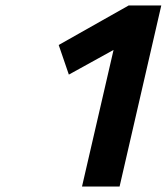

<svg xmlns="http://www.w3.org/2000/svg" viewBox="-20 -680 608 700"><path d="M194 -516 449 -660H568L416 0H279L394 -498L231 -408Z"/></svg>

Font: Titillium Web
Style: Bold Italic
Weight: 700
Italic angle: -13°
Version: Version 1.001;PS 57.000;hotconv 1.0.70;makeotf.lib2.5.55311